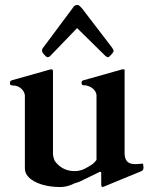

<svg xmlns="http://www.w3.org/2000/svg" viewBox="-20 -739 626 772"><path d="M392 13C394.5 12.4 400.1 10 401 10L549 -51C552 -52 554 -55 556 -58C556 -62 557 -64 557 -65C557 -67 557 -70 556 -74C556 -79 555 -81 554 -81L525 -79C494.9 -79 483 -91.4 481 -119V-456C482 -459 480 -460 477 -460H470C468 -459 466 -459 464 -458L315 -416C309.3 -414.1 308 -412.1 308 -405C308 -402 309 -400 310 -398C311 -398 313 -397 316 -396H324C326 -395 329 -395 331 -394C348.2 -390.2 365.9 -376.1 368 -357V-96C364 -90 358 -84 352 -79C332.3 -66.7 311.3 -51 281 -51C241.6 -51 217.4 -68.8 200 -92C196 -102 193 -112 193 -123V-452C193 -457 191 -460 188 -460H182C180 -459 178 -459 176 -458L27 -416C21.6 -414.2 20 -410.8 20 -404C20 -398.4 22.4 -396 28 -396C30 -395 32 -395 35 -395C56.4 -395 77.7 -376.9 80 -356V-62C80 -49 85 -37 94 -28C118.4 -0.8 169.9 13 221 13C245.7 13 263.5 6.3 280 -2C287 -4 294 -6 301 -9L379 -47C379 -48 379 -48 380 -48H382C385 -48 386 -47 387 -46V1C387 5.5 387.8 13 392 13ZM290 -626 404 -514C405 -513 407 -512 410 -510C412 -510 414 -509 415 -509C416 -509 418 -510 420 -512L428 -520C431.8 -523.8 437 -531.1 437 -535C436 -538 434 -542 431 -547L310 -705C307 -708 304 -712 301 -714C298 -718 294 -719 290 -719C284 -719 275.8 -714.5 274 -709L154 -548C150.5 -542.7 149 -542.3 149 -535C149 -530.1 153 -524 157 -520L165 -512C168 -510 170 -509 171 -509C172 -509 174 -510 176 -510C179 -511 181 -513 182 -514Z"/></svg>

Font: fbb
Style: Bold
Weight: 400
Designer: David J. Perry, Michael Sharpe
Version: Version 1.045